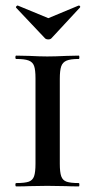

<svg xmlns="http://www.w3.org/2000/svg" viewBox="-20 -667 340 687"><path d="M262 -12Q264 -12 264 -6Q264 0 262 0Q233 0 216 -1L149 -2L85 -1Q68 0 38 0Q35 0 35 -6Q35 -12 38 -12Q69 -12 83 -17Q97 -22 102 -36.5Q107 -51 107 -81V-387Q107 -417 102 -431Q97 -445 82.5 -450.5Q68 -456 38 -456Q35 -456 35 -462Q35 -468 38 -468L85 -467Q125 -465 149 -465Q176 -465 218 -467L262 -468Q264 -468 264 -462Q264 -456 262 -456Q232 -456 218 -450Q204 -444 199 -429.5Q194 -415 194 -385V-81Q194 -51 199 -36.5Q204 -22 218 -17Q232 -12 262 -12ZM38 -639 37 -641Q37 -643 39.5 -645.5Q42 -648 44 -647L153 -602L261 -647H263Q265 -647 266.5 -644.5Q268 -642 266 -640L164 -530Q160 -526 153 -526Q145 -526 141 -530Z"/></svg>

Font: Cormorant SC SemiBold
Style: Regular
Weight: 600
Designer: Christian Thalmann (Catharsis Fonts)
Version: Version 3.000